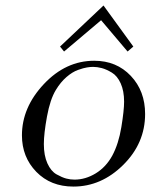

<svg xmlns="http://www.w3.org/2000/svg" viewBox="-20 -670 550 701"><path d="M60.1 -175.8Q60.1 -277.8 140.1 -363Q220.2 -448.2 324.2 -448.2Q405.3 -448.2 457.5 -393.1Q509.8 -337.9 509.8 -253.9Q509.8 -147 429.9 -67.9Q350.1 11.2 248 11.2Q165 11.2 112.5 -42.7Q60.1 -96.7 60.1 -175.8ZM140.1 -144Q140.1 -102.1 153.1 -73.5Q166 -44.9 186.5 -33.4Q207 -22 221.9 -18.1Q236.8 -14.2 252 -14.2Q292 -14.2 329.6 -37.1Q367.2 -60.1 390.1 -102.1Q413.1 -145 423.1 -206.1Q433.1 -267.1 433.1 -298.8Q433.1 -337.9 420.7 -365.5Q408.2 -393.1 388.2 -405Q368.2 -417 351.6 -421.4Q335 -425.8 319.8 -425.8Q310.1 -425.8 297.6 -423.8Q285.2 -421.9 264.6 -414.6Q244.1 -407.2 222.7 -388.7Q201.2 -370.1 184.1 -341.8Q163.1 -307.6 151.6 -244.9Q140.1 -182.1 140.1 -144ZM199.2 -500 357.9 -649.9 466.8 -500 445.8 -481.9 349.1 -596.2 213.9 -481.9Z"/></svg>

Font: CMU Serif Extra
Style: RomanSlanted
Weight: 500
Italic angle: -9.46001°
Version: Version 0.7.0